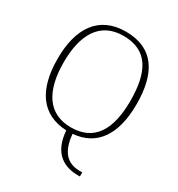

<svg xmlns="http://www.w3.org/2000/svg" viewBox="-217 -863 1132 1223"><g transform="rotate(30 349.0 -252.0)"><path d="M542 221H556V191H540C444 191 391 135 380 9C552 -5 639 -136 639 -358C639 -589 552 -725 350 -725C150 -725 58 -581 58 -359C58 -128 151 2 334 10C347 182 450 221 542 221ZM349 -21C182 -21 103 -147 103 -358C103 -556 174 -694 350 -694C528 -694 594 -569 594 -358C594 -146 522 -21 349 -21Z"/></g></svg>

Font: Noto Serif Lao ExtraLight
Style: Regular
Weight: 200
Designer: Monotype Design Team
Foundry: Monotype Imaging Inc.
Version: Version 2.003